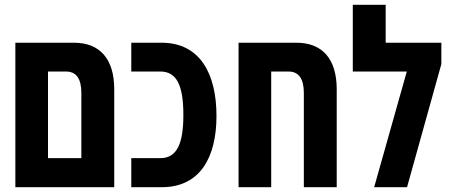

<svg xmlns="http://www.w3.org/2000/svg" viewBox="-20 -780 1876 800"><path d="M44 0H456V-408C456 -537 394 -602 288 -602H44ZM180 -121V-482H255C297 -482 319 -453 319 -393V-121Z M527 0H654C815 0 882 -126 882 -297C882 -472 814 -602 653 -602H527V-482H648C716 -482 744 -425 744 -301C744 -181 717 -121 648 -121H527Z M1215 -602H974V0H1110V-482H1182C1224 -482 1246 -453 1246 -393V0H1383V-408C1383 -537 1321 -602 1215 -602Z M1587 -602V-760H1450V-482H1675L1539 0H1676L1819 -513V-602Z"/></svg>

Font: Noto Sans Hebrew ExtraCondensed
Style: Bold
Weight: 700
Width: 2
Designer: Monotype Design Team
Foundry: Monotype Imaging Inc.
Version: Version 2.004